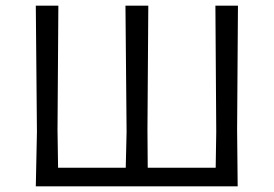

<svg xmlns="http://www.w3.org/2000/svg" viewBox="-20 -661 971 681"><path d="M107 0 111 -193 107 -641H187L184 -200L186 -66H426L429 -193L425 -641H506L503 -200L504 -66H745L747 -193L744 -641H824L821 -200L823 0Z"/></svg>

Font: Alegreya Sans SC
Style: Regular
Weight: 400
Designer: Juan Pablo del Peral
Foundry: Huerta Tipografica
Version: Version 2.007